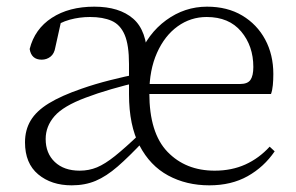

<svg xmlns="http://www.w3.org/2000/svg" viewBox="-20 -542 888 576"><path d="M195 14Q134 14 94.5 -19Q55 -52 55 -115Q55 -152 72 -180.5Q89 -209 126.5 -232Q164 -255 225 -276Q265 -290 310.5 -301.5Q356 -313 397 -321V-296Q357 -287 314 -274.5Q271 -262 237 -249Q170 -224 143.5 -193.5Q117 -163 117 -125Q117 -82 144.5 -56Q172 -30 219 -30Q247 -30 271 -40Q295 -50 325 -74Q355 -98 399 -140L415 -120H412Q367 -72 333 -42.5Q299 -13 267 0.5Q235 14 195 14ZM608 14Q539 14 484.5 -15.5Q430 -45 398.5 -105.5Q367 -166 367 -259V-350Q367 -407 354 -437.5Q341 -468 315 -479.5Q289 -491 250 -491Q219 -491 189.5 -483Q160 -475 128 -453L164 -481L146 -400Q143 -381 131.5 -372Q120 -363 105 -363Q74 -363 69 -395Q84 -455 135.5 -488.5Q187 -522 263 -522Q338 -522 379.5 -486Q421 -450 422 -368L396 -371Q423 -441 478.5 -481.5Q534 -522 601 -522Q662 -522 706.5 -495.5Q751 -469 775.5 -423.5Q800 -378 800 -320Q800 -302 798.5 -286.5Q797 -271 793 -260H393V-290H700Q723 -290 731.5 -302.5Q740 -315 740 -341Q740 -404 703.5 -447.5Q667 -491 600 -491Q552 -491 513 -463Q474 -435 451 -383.5Q428 -332 428 -263Q428 -143 482.5 -86.5Q537 -30 624 -30Q675 -30 716 -48.5Q757 -67 789 -102L804 -88Q772 -41 723 -13.5Q674 14 608 14Z"/></svg>

Font: Noto Serif HK
Style: Regular
Weight: 200
Designer: Ryoko NISHIZUKA 西塚涼子 (kana & ideographs); Frank Grießhammer (Latin, Greek & Cyrillic); Wenlong ZHANG 张文龙 (bopomofo); San
Foundry: Adobe
Version: Version 2.001;hotconv 1.1.0;makeotfexe 2.6.0